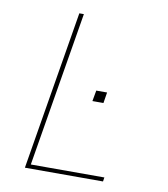

<svg xmlns="http://www.w3.org/2000/svg" viewBox="-82 -805 765 874"><g transform="rotate(10 300.0 -367.5)"><path d="M92 0 214 -735H235L116 -19H456L453 0ZM342 -352 351 -402H401L393 -352Z"/></g></svg>

Font: Iosevka SS04 Thin Extended
Style: Italic
Weight: 100
Width: 7
Italic angle: -9°
Monospace: yes
Designer: Belleve Invis
Foundry: Belleve Invis
Version: Version 19.0.0; ttfautohint (v1.8.4)